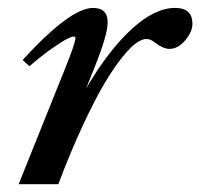

<svg xmlns="http://www.w3.org/2000/svg" viewBox="-20 -472 513 492"><path d="M27.8 0 147 -296.9Q173.3 -362.3 173.3 -374.5Q173.3 -378.4 168.9 -378.4Q163.6 -378.4 150.4 -371.6Q137.2 -364.7 111.6 -346.7Q85.9 -328.6 55.2 -302.2L38.1 -318.4Q160.2 -451.7 218.3 -451.7Q255.9 -451.7 255.9 -415Q255.9 -383.3 223.1 -301.3L200.7 -245.6Q258.3 -343.3 317.4 -397.5Q376.5 -451.7 428.7 -451.7Q473.1 -451.7 473.1 -411.1Q473.1 -390.6 454.6 -368.7Q436 -346.7 414.1 -346.7Q398.4 -346.7 376.5 -363.3Q365.7 -372.1 355 -372.1Q344.2 -372.1 329.6 -362.1Q314.9 -352.1 293.2 -325.2Q271.5 -298.3 247.6 -258.1Q223.6 -217.8 192.4 -150.9Q161.1 -84 129.4 0Z"/></svg>

Font: Elstob 10pt SemiBold
Style: Italic
Weight: 600
Italic angle: -20°
Designer: Peter S. Baker
Version: Version 1.015